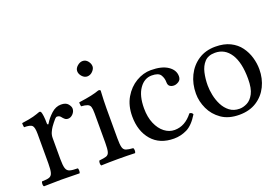

<svg xmlns="http://www.w3.org/2000/svg" viewBox="-90 -918 1732 1192"><g transform="rotate(-20 776.0 -322.5)"><path d="M177 -358Q177 -354 180.5 -351Q184 -348 188 -356Q205 -385 234.5 -412Q264 -439 299 -439Q331 -439 345 -422Q359 -405 359 -391Q359 -372 344.5 -356.5Q330 -341 312 -341Q299 -341 290 -349Q281 -357 276 -364Q270 -372 263.5 -374.5Q257 -377 250 -377Q244 -377 235.5 -368Q227 -359 218.5 -347.5Q210 -336 204 -328Q195 -315 187.5 -298Q180 -281 180 -261V-122Q180 -81 186 -61.5Q192 -42 209.5 -36.5Q227 -31 262 -31Q266 -27 266 -14Q266 -2 262 2Q236 2 203.5 1Q171 0 141 0Q111 0 82 1Q53 2 27 2Q22 -3 22 -14Q22 -26 27 -31Q58 -31 74 -36.5Q90 -42 95.5 -61.5Q101 -81 101 -122V-317Q101 -361 89 -373Q77 -385 36 -385Q35 -390 34 -399.5Q33 -409 34 -413Q86 -420 111 -427Q136 -434 157 -442Q163 -442 165.5 -439.5Q168 -437 169 -434Q172 -426 174.5 -407Q177 -388 177 -358Z M465 -599Q465 -617 482 -632Q499 -647 517 -647Q538 -647 551.5 -630Q565 -613 565 -595Q565 -579 549.5 -563Q534 -547 513 -547Q495 -547 480 -563.5Q465 -580 465 -599ZM557 -122Q557 -81 562 -62.5Q567 -44 582.5 -38.5Q598 -33 629 -31Q633 -25 633 -14Q633 -4 629 2Q604 1 575.5 0.5Q547 0 517 0Q487 0 459 0.5Q431 1 405 2Q401 -4 401 -14Q401 -25 405 -31Q436 -34 451.5 -39Q467 -44 472 -62.5Q477 -81 477 -122V-317Q477 -346 472.5 -359.5Q468 -373 454 -378.5Q440 -384 413 -386Q412 -391 411 -400Q410 -409 411 -413Q462 -420 494 -427Q526 -434 547 -442Q561 -442 561 -435Q561 -435 560 -417Q559 -399 558 -372.5Q557 -346 557 -321Z M1052 -101Q1015 -40 974 -20Q933 0 888 0Q794 0 742 -60.5Q690 -121 690 -218Q690 -289 720.5 -341Q751 -393 798.5 -421Q846 -449 896 -449Q968 -449 1008 -422Q1048 -395 1048 -354Q1048 -331 1031.5 -320.5Q1015 -310 1000 -310Q984 -310 973 -318Q962 -326 962 -346Q962 -372 948.5 -394Q935 -416 890 -416Q841 -416 808.5 -369.5Q776 -323 776 -240Q776 -182 794.5 -139Q813 -96 843.5 -72.5Q874 -49 910 -49Q979 -49 1030 -115Q1046 -115 1052 -101Z M1532 -224Q1532 -163 1507 -112Q1482 -61 1434.5 -30.5Q1387 0 1320 0Q1249 0 1202.5 -32.5Q1156 -65 1133 -114.5Q1110 -164 1110 -215Q1110 -280 1136 -333Q1162 -386 1209.5 -417.5Q1257 -449 1322 -449Q1379 -449 1419.5 -429Q1460 -409 1484.5 -375.5Q1509 -342 1520.5 -302.5Q1532 -263 1532 -224ZM1307 -414Q1262 -414 1238 -388Q1214 -362 1205 -322Q1196 -282 1196 -238Q1196 -209 1203 -174Q1210 -139 1226 -107.5Q1242 -76 1268.5 -55.5Q1295 -35 1334 -35Q1358 -35 1384 -48Q1410 -61 1428 -95Q1446 -129 1446 -192Q1446 -300 1409 -357Q1372 -414 1307 -414Z"/></g></svg>

Font: Ponomar
Style: Regular
Weight: 400
Version: Version 1.301; ttfautohint (v1.8.4.7-5d5b)